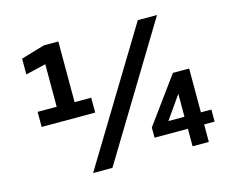

<svg xmlns="http://www.w3.org/2000/svg" viewBox="-99 -857 1230 1003"><g transform="rotate(-15 516.0 -355.5)"><path d="M737.8 -160.6H824.7V-284.7ZM287.6 0 719.7 -710.9H823.7L392.1 0ZM825.7 -0.5V-95.2H645.5V-150.4L825.7 -397.5H913.6V-160.6H970.2V-95.2H913.6V-0.5ZM90.3 -302.2V-383.8H193.4V-613.8L84 -587.9V-673.3L148.9 -692.4Q178.2 -701.2 196.8 -706.5Q215.3 -711.9 213.9 -710.9H290V-382.8H379.9V-302.2Z"/></g></svg>

Font: Ride
Style: Bold
Weight: 700
Version: Version 3.000